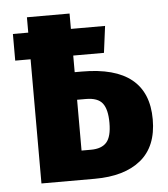

<svg xmlns="http://www.w3.org/2000/svg" viewBox="-44 -570 534 610"><g transform="rotate(-5 223.0 -265.0)"><path d="M434 -172Q434 -86 381.5 -43Q329 0 234 0H64V-396H15V-481H64V-530H200V-481H309L298 -396H200V-343H223Q434 -343 434 -172ZM296 -173Q296 -216 281 -235.5Q266 -255 228 -255H200V-93H230Q264 -93 280 -111Q296 -129 296 -173Z"/></g></svg>

Font: Fira Sans Compressed SemiBold
Style: Regular
Weight: 600
Width: 1
Designer: bBox Type GmbH & Carrois Corporate GbR & Edenspiekermann AG
Foundry: bBox Type GmbH & Carrois Corporate GbR & Edenspiekermann AG
Version: Version 4.301